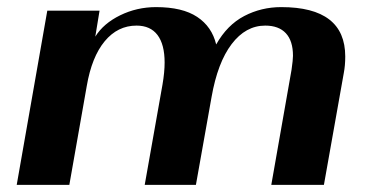

<svg xmlns="http://www.w3.org/2000/svg" viewBox="-20 -520 1034 540"><path d="M113 -490H260L248 -417Q271 -454 318 -477Q365 -500 419 -500Q493 -500 534.5 -472.5Q576 -445 588 -395Q619 -450 667 -475Q715 -500 771 -500Q951 -500 951 -361Q951 -336 947 -315L891 0H743L800 -324Q804 -352 804 -363Q804 -405 784 -426.5Q764 -448 726 -448Q671 -448 631.5 -396Q592 -344 575 -247L531 0H387L437 -282Q443 -317 443 -344Q443 -395 423 -421.5Q403 -448 364 -448Q311 -448 274.5 -404Q238 -360 224 -278L175 0H27Z"/></svg>

Font: Fahkwang
Style: Bold Italic
Weight: 700
Italic angle: -10°
Designer: Suppakit Chalermlarp | Katatrad Co.,Ltd.
Foundry: Cadson Demak Co.,Ltd.
Version: Version 1.000; ttfautohint (v1.6)